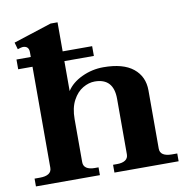

<svg xmlns="http://www.w3.org/2000/svg" viewBox="-80 -795 850 872"><g transform="rotate(-10 345.0 -358.5)"><path d="M674 -36V0H378V-36H397Q421 -36 434.5 -45Q448 -54 448 -72V-328Q448 -423 361 -423Q334 -423 306.5 -407Q279 -391 260.5 -356.5Q242 -322 242 -270V-72Q242 -54 255.5 -45Q269 -36 293 -36H311V0H16V-36H41Q67 -36 81 -45Q95 -54 95 -72V-538H29V-583H95V-605Q95 -634 67 -634Q61 -634 43 -628L34 -660L210 -717H242V-583H378V-538H242V-400Q265 -436 312 -458Q359 -480 411 -480Q502 -480 548.5 -442.5Q595 -405 595 -341V-72Q595 -54 609 -45Q623 -36 649 -36Z"/></g></svg>

Font: Taviraj SemiBold
Style: Regular
Weight: 600
Designer: Katatrad Team
Foundry: CadsonDemak
Version: Version 1.001